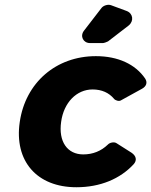

<svg xmlns="http://www.w3.org/2000/svg" viewBox="-20 -781 636 807"><path d="M512 -735 447 -759C434 -764 415 -758 407 -748L333 -652C315 -629 330 -600 358 -600H413C417 -600 431 -605 434 -607L521 -674C544 -693 539 -725 512 -735ZM383 -545C216 -545 87 -434 63 -268C39 -104 135 6 301 6C401 6 485 -29 542 -91C557 -108 552 -126 533 -139L470 -179C460 -186 441 -182 433 -173C405 -146 370 -132 330 -132C263 -132 225 -186 237 -269C248 -350 302 -405 369 -405C408 -405 438 -391 459 -366C464 -359 480 -354 488 -359L577 -408C595 -418 601 -434 590 -451C549 -511 476 -545 383 -545Z"/></svg>

Font: Trueno
Style: RoundBdIt
Weight: 700
Designer: Julieta Ulanovsky, Jasper
Foundry: Julieta Ulanovsky, Cannot Into Space Fonts
Version: Version 3.001